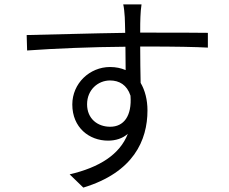

<svg xmlns="http://www.w3.org/2000/svg" viewBox="-20 -806 1040 871"><path d="M480 -231C423 -231 375 -267 375 -333C375 -399 425 -441 479 -441C521 -441 556 -421 572 -372C579 -279 541 -231 480 -231ZM636 -595C780 -595 868 -593 923 -590V-657C878 -658 761 -658 637 -658H616C616 -687 616 -712 617 -729C617 -741 620 -776 622 -786H539C542 -776 545 -747 546 -728C547 -713 547 -687 548 -657C397 -655 211 -649 101 -647L103 -577C227 -586 398 -593 549 -594L550 -488C529 -497 506 -502 479 -502C387 -502 308 -428 308 -332C308 -227 385 -168 470 -168C505 -168 536 -178 560 -199C523 -105 432 -47 296 -15L358 45C586 -24 649 -170 649 -305C649 -353 638 -396 618 -430C617 -475 616 -537 616 -595Z"/></svg>

Font: Noto Sans CJK JP DemiLight
Style: Regular
Weight: 350
Designer: Ryoko NISHIZUKA (kana & ideographs); Paul D. Hunt (Latin, Greek & Cyrillic); Wenlong ZHANG (bopomofo); Sandoll Communica
Foundry: Adobe Systems Incorporated
Version: Version 1.004;PS 1.004;hotconv 1.0.82;makeotf.lib2.5.63406